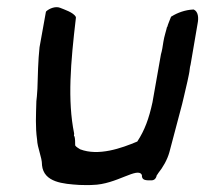

<svg xmlns="http://www.w3.org/2000/svg" viewBox="-20 -522 581 544"><path d="M92 -388C88 -352 87 -305 86 -270C85 -254 84 -242 83 -235V-234C82 -196 80 -162 85 -127C86 -102 99 -77 99 -55V-54C104 -5 159 -1 205 2C217 2 229 3 242 2C310 1 371 -51 382 -26C381 -10 395 -11 409 -11C416 -11 422 -15 424 -25C428 -30 428 -31 428 -31C441 -47 454 -69 460 -91C472 -136 484 -182 496 -227L501 -248L511 -291L515 -310C518 -323 517 -329 520 -339L540 -456C543 -471 542 -489 529 -495H527C505 -494 483 -486 467 -476L465 -475L464 -473C462 -467 456 -454 454 -446L453 -445C452 -439 445 -418 443 -404C441 -390 439 -378 436 -368L412 -232C402 -186 390 -153 369 -121C324 -102 259 -79 207 -99C203 -102 196 -105 193 -110C193 -118 193 -129 191 -136H190C189 -137 190 -140 190 -142V-144C171 -238 180 -344 195 -471V-473V-474C188 -487 162 -495 150 -500C137 -505 120 -498 111 -490L110 -488Z"/></svg>

Font: Vapor
Style: SbdObl
Weight: 600
Foundry: Cannot Into Space Fonts
Version: Version 0.179